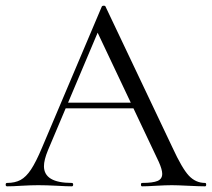

<svg xmlns="http://www.w3.org/2000/svg" viewBox="-24 -657 747 677"><path d="M204 -295H469L476 -275H194ZM699 0Q680 0 640 -2Q600 -4 582 -4Q560 -4 526 -2Q494 0 477 0Q473 0 473 -6Q473 -12 477 -12Q515 -12 531.5 -19Q548 -26 548 -44Q548 -59 536 -86L314 -555L339 -586L145 -127Q131 -93 131 -71Q131 -12 229 -12Q234 -12 234 -6Q234 0 229 0Q211 0 177 -2Q139 -4 111 -4Q85 -4 51 -2Q21 0 1 0Q-4 0 -4 -6Q-4 -12 1 -12Q29 -12 48.5 -22.5Q68 -33 85.5 -59.5Q103 -86 124 -136L335 -634Q337 -637 342 -637Q347 -637 348 -634L584 -137Q618 -63 642 -37.5Q666 -12 699 -12Q703 -12 703 -6Q703 0 699 0Z"/></svg>

Font: Cormorant Infant
Style: Regular
Weight: 400
Designer: Christian Thalmann (Catharsis Fonts)
Foundry: Catharsis Fonts
Version: Version 4.000